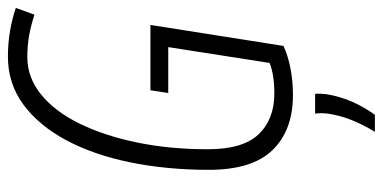

<svg xmlns="http://www.w3.org/2000/svg" viewBox="-261 -489 967 485"><g transform="rotate(-90 222.5 -246.5)"><path d="M225 10Q136 10 86 -41.5Q36 -93 36 -202Q36 -309 55 -401.5Q74 -494 111 -563Q148 -632 201 -671Q254 -710 322 -710Q356 -710 387.5 -704.5Q419 -699 445 -690L428 -643Q400 -652 375 -656.5Q350 -661 321 -661Q269 -661 226 -626Q183 -591 152.5 -528.5Q122 -466 105 -383.5Q88 -301 88 -205Q88 -116 126 -76.5Q164 -37 229 -37Q276 -37 306 -49L346 -305H230L237 -350H402L349 -14Q326 -3 293.5 3.5Q261 10 225 10ZM178 66H228Q229 79 227 95Q221 130 208 159.5Q195 189 175 217H132Q152 184 163 155Q174 126 178 98Q180 81 178 66Z"/></g></svg>

Font: Georama SemiCondensed Light
Style: Italic
Weight: 300
Width: 4
Italic angle: -9°
Designer: Jean-Baptiste Levee
Foundry: Production Type
Version: Version 1.000